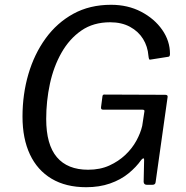

<svg xmlns="http://www.w3.org/2000/svg" viewBox="-20 -772 779 802"><path d="M340 10Q255 10 195.5 -25.5Q136 -61 105 -127Q74 -193 74 -285Q74 -378 98.5 -462Q123 -546 170.5 -611.5Q218 -677 286.5 -714.5Q355 -752 444 -752Q514 -752 569.5 -723Q625 -694 657.5 -647.5Q690 -601 690 -547Q690 -536 684 -535L608 -523Q604 -522 602.5 -526Q601 -530 600 -539Q597 -578 577.5 -609.5Q558 -641 523 -660Q488 -679 440 -679Q370 -679 320 -644.5Q270 -610 237 -552Q204 -494 188.5 -422Q173 -350 173 -275Q173 -168 217.5 -115.5Q262 -63 348 -63Q398 -63 436.5 -80.5Q475 -98 503.5 -125Q532 -152 549.5 -184Q567 -216 574 -246L583 -305Q586 -314 574 -314H410Q401 -314 402 -324L408 -370Q409 -377 415 -377L670 -376Q676 -376 678.5 -373.5Q681 -371 680 -366L630 -11Q629 0 616 0H594Q581 0 580 -12L582 -105Q582 -111 578.5 -110.5Q575 -110 570 -104Q549 -74 516.5 -47.5Q484 -21 439.5 -5.5Q395 10 340 10Z"/></svg>

Font: Libre Franklin
Style: Italic
Weight: 400
Italic angle: -8°
Designer: Pablo Impallari, Rodrigo Fuenzalida, Nhung Nguyen
Foundry: Impallari Type
Version: Version 3.000